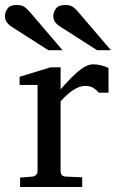

<svg xmlns="http://www.w3.org/2000/svg" viewBox="-56 -753 467 773"><path d="M380.9 -379.9H341.8Q332.5 -391.1 319.6 -399.2Q306.6 -407.2 288.1 -407.2Q264.2 -407.2 239 -390.6Q213.9 -374 188 -345.2V-64Q188 -43 209 -42L274.9 -39.1V0H24.9V-38.1L74.2 -42Q83 -43 89.1 -48.8Q95.2 -54.7 95.2 -64V-411.1H22.9V-443.8L147 -481.9H188V-393.1Q230.5 -442.4 262 -468.3Q293.5 -494.1 319.8 -494.1Q335.4 -494.1 353.5 -489.3Q371.6 -484.4 380.9 -479ZM390.6 -550.8H335L183.1 -647.9Q172.4 -654.8 165.5 -664.6Q158.7 -674.3 158.7 -688Q158.7 -703.6 169.2 -718.3Q179.7 -732.9 206.1 -732.9Q226.1 -732.9 236.6 -725.8Q247.1 -718.8 257.8 -706.1ZM195.8 -550.8H138.7L-13.2 -647.9Q-22.9 -654.8 -29.5 -664.6Q-36.1 -674.3 -36.1 -688Q-36.1 -703.6 -25.9 -718.3Q-15.6 -732.9 9.8 -732.9Q31.2 -732.9 41.5 -725.8Q51.8 -718.8 63 -706.1Z"/></svg>

Font: Charis
Style: Regular
Weight: 400
Designer: Walt Agee, Miriam Martin, Annie Olsen, Victor Gaultney, Lorna Priest, Alan Ward, Bob Hallissy, Martin Hosken, Sharon Cor
Foundry: SIL Global
Version: Version 7.000